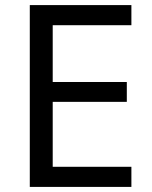

<svg xmlns="http://www.w3.org/2000/svg" viewBox="-20 -734 596 754"><path d="M496 0H97V-714H496V-635H187V-412H478V-334H187V-79H496Z"/></svg>

Font: Noto Sans Hanunoo
Style: Regular
Weight: 400
Designer: Monotype Design Team
Foundry: Monotype Imaging Inc.
Version: Version 2.003; ttfautohint (v1.8.4.7-5d5b)